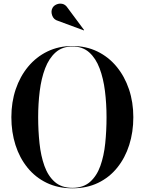

<svg xmlns="http://www.w3.org/2000/svg" viewBox="-20 -1009 783 1039"><path d="M294.5 -896Q270 -902.5 262 -926.2Q254 -950 265.5 -968.5Q272.5 -979.5 287 -985.5Q301.5 -991.5 317.8 -988Q334 -984.5 345.5 -967L435 -846.5L433.5 -844.5ZM372 10Q294 10 232.8 -19.5Q171.5 -49 128.8 -101.8Q86 -154.5 63.8 -224.2Q41.5 -294 41.5 -375Q41.5 -456 65 -525.8Q88.5 -595.5 132.2 -648.2Q176 -701 236.8 -730.5Q297.5 -760 372 -760Q446 -760 506.8 -730.5Q567.5 -701 611 -648.2Q654.5 -595.5 678 -525.8Q701.5 -456 701.5 -375Q701.5 -294 679.2 -224.2Q657 -154.5 614.5 -101.8Q572 -49 511 -19.5Q450 10 372 10ZM372 -757.5Q317 -757.5 281 -725.5Q245 -693.5 224.2 -639Q203.5 -584.5 195 -516.2Q186.5 -448 186.5 -375Q186.5 -302 193.8 -233.8Q201 -165.5 220.5 -111Q240 -56.5 276.5 -24.5Q313 7.5 372 7.5Q430.5 7.5 467 -24.5Q503.5 -56.5 523 -111Q542.5 -165.5 549.5 -233.8Q556.5 -302 556.5 -375Q556.5 -448 548 -516.2Q539.5 -584.5 519 -639Q498.5 -693.5 462.8 -725.5Q427 -757.5 372 -757.5Z"/></svg>

Font: Bodoni* 72pt Medium
Style: Regular
Weight: 500
Version: Version 2.3